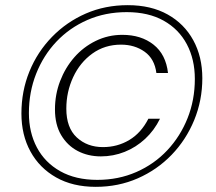

<svg xmlns="http://www.w3.org/2000/svg" viewBox="-20 -721 836 744"><path d="M351 3Q262 3 197.5 -33.5Q133 -70 98 -134Q63 -198 63 -281Q63 -368 94 -444Q125 -520 181.5 -578Q238 -636 312.5 -668.5Q387 -701 475 -701Q565 -701 629.5 -665Q694 -629 729 -565Q764 -501 764 -418Q764 -332 732.5 -255.5Q701 -179 645 -121Q589 -63 514 -30Q439 3 351 3ZM371 -115Q321 -115 281 -136Q241 -157 217 -197.5Q193 -238 193 -297Q193 -355 213 -407Q233 -459 268 -499Q303 -539 351 -562.5Q399 -586 454 -586Q527 -586 575 -548Q623 -510 631 -438H586Q579 -493 540.5 -520.5Q502 -548 449 -548Q386 -548 338 -513.5Q290 -479 263.5 -422Q237 -365 237 -300Q237 -226 277.5 -188.5Q318 -151 379 -151Q435 -151 481 -178.5Q527 -206 555 -261H600Q578 -216 542.5 -183Q507 -150 463 -132.5Q419 -115 371 -115ZM357 -24Q439 -24 508.5 -54.5Q578 -85 628.5 -139Q679 -193 707 -263.5Q735 -334 735 -415Q735 -491 704 -549.5Q673 -608 614 -641Q555 -674 471 -674Q388 -674 318.5 -643.5Q249 -613 198.5 -559.5Q148 -506 120 -435Q92 -364 92 -283Q92 -208 123 -149.5Q154 -91 213.5 -57.5Q273 -24 357 -24Z"/></svg>

Font: DM Sans 10pt ExtraLight
Style: Italic
Weight: 250
Italic angle: -10°
Version: Version 4.004;gftools[0.9.30]